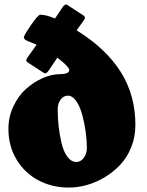

<svg xmlns="http://www.w3.org/2000/svg" viewBox="-20 -824 658 858"><path d="M585 -265.6Q585 -212.9 566.7 -166.7Q548.3 -120.6 517.8 -88.1Q487.3 -55.7 448.5 -32.2Q409.7 -8.8 368.4 2.7Q327.1 14.2 287.1 14.2Q213.9 14.2 152.8 -17.6Q91.8 -49.3 54.7 -109.9Q17.6 -170.4 17.6 -248Q17.6 -301.8 39.8 -348.9Q62 -396 96.4 -426.8Q130.9 -457.5 170.9 -475.1Q210.9 -492.7 248.5 -492.7Q289.6 -492.7 289.6 -511.7Q289.6 -514.6 286.1 -520Q275.4 -536.1 236.3 -566.4Q197.3 -508.3 196.8 -507.8Q186 -491.2 175.3 -498.5L102.5 -545.9Q96.7 -551.3 97.4 -555.4Q98.1 -559.6 104 -568.8Q134.3 -610.8 143.6 -624Q113.8 -637.2 106.4 -639.6Q86.4 -647 86.4 -657.2Q86.4 -665 118.4 -711.7Q150.4 -758.3 159.7 -758.3Q186 -758.3 225.6 -741.2Q231 -748.5 242.2 -765.6Q253.4 -782.7 259.8 -792Q271 -809.1 281.7 -801.3L354.5 -753.9Q360.4 -748.5 359.6 -744.4Q358.9 -740.2 353 -731Q347.7 -723.1 337.2 -709Q326.7 -694.8 322.3 -688.5Q452.6 -607.9 518.8 -503.7Q585 -399.4 585 -265.6ZM368.2 -163.1Q368.2 -196.8 362.8 -235.6Q357.4 -274.4 347.4 -311.3Q337.4 -348.1 320.6 -372.3Q303.7 -396.5 283.2 -396.5Q263.7 -396.5 250.7 -378.9Q237.8 -361.3 237.8 -335.4Q237.8 -298.3 241.9 -260.5Q246.1 -222.7 254.9 -185.1Q263.7 -147.5 281 -123.8Q298.3 -100.1 321.3 -100.1Q340.8 -100.1 354.5 -118.7Q368.2 -137.2 368.2 -163.1Z"/></svg>

Font: Cooper* Black
Style: Regular
Weight: 900
Designer: Owen Earl
Foundry: indestructible type*
Version: Version 0.001